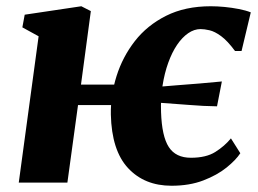

<svg xmlns="http://www.w3.org/2000/svg" viewBox="-20 -584 826 614"><path d="M40 0 103.5 -468 51.5 -496.5 59 -537 240 -564 270.5 -548.5 239 -313.5H387.5L378.5 -248H229.5L195.5 0ZM528.5 10Q442 10 389.5 -46.5Q337 -103 334.5 -218Q333.5 -280 352.8 -341Q372 -402 411.2 -452.5Q450.5 -503 511.2 -533.5Q572 -564 654 -564Q674.5 -564 698 -561.8Q721.5 -559.5 743.5 -555.2Q765.5 -551 782 -544.5L752.5 -421H731.5Q707.5 -453.5 687 -468.5Q666.5 -483.5 650 -487.2Q633.5 -491 621.5 -491Q601 -491 581.8 -477.8Q562.5 -464.5 546.2 -440.5Q530 -416.5 518 -383.2Q506 -350 499.8 -310.2Q493.5 -270.5 495 -226Q497.5 -148 519.8 -113.8Q542 -79.5 590.5 -79.5Q639 -79.5 668.5 -98Q698 -116.5 718.5 -141.5L748.5 -94Q734.5 -72.5 704.5 -48.2Q674.5 -24 630.2 -7Q586 10 528.5 10ZM674 -244Q631.5 -244.5 583.5 -248.5Q535.5 -252.5 469 -257L475 -305.5Q513 -309 548.2 -311.5Q583.5 -314 618.2 -317Q653 -320 689.5 -323.5Z"/></svg>

Font: Merriweather 28pt Black
Style: Italic
Weight: 900
Italic angle: -7.8°
Version: Version 2.101